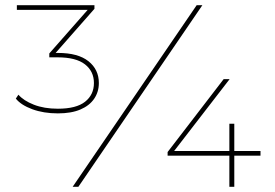

<svg xmlns="http://www.w3.org/2000/svg" viewBox="-20 -720 1060 740"><path d="M203 -283Q148 -283 104.5 -299Q61 -315 41 -340L51 -355Q71 -332 110.5 -316.5Q150 -301 203 -301Q274 -301 308 -328Q342 -355 342 -400Q342 -445 307.5 -472Q273 -499 202 -499H170V-514L324 -689L326 -682H45V-700H344V-686L190 -511L186 -516H203Q281 -516 321 -484Q361 -452 361 -400Q361 -366 343 -339.5Q325 -313 290 -298Q255 -283 203 -283ZM260 0 738 -700H760L282 0ZM626 -120V-134L842 -415H865L648 -134L637 -138H984V-120ZM864 0V-120V-138V-243H883V0Z"/></svg>

Font: Montserrat Alternates Thin
Style: Regular
Weight: 100
Designer: Julieta Ulanovsky
Foundry: Julieta Ulanovsky
Version: Version 9.000